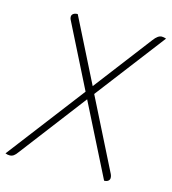

<svg xmlns="http://www.w3.org/2000/svg" viewBox="-106 -791 789 882"><g transform="rotate(15 288.0 -350.0)"><path d="M492 -33Q496 -25 496 -16Q496 -7 489 -1.5Q482 4 470 4L298 -337L57 -21Q48 -8 39.5 -2Q31 4 20 4Q10 4 0 0L282 -369L130 -671Q127 -677 127 -684Q127 -693 134.5 -698.5Q142 -704 155 -704L307 -402L517 -677Q537 -704 555 -704Q565 -704 576 -700L323 -369Z"/></g></svg>

Font: Thasadith
Style: Italic
Weight: 400
Italic angle: -9°
Designer: Cadson Demak Co.,Ltd.
Foundry: Cadson Demak Co.,Ltd.
Version: Version 1.000; ttfautohint (v1.6)